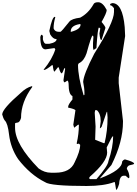

<svg xmlns="http://www.w3.org/2000/svg" viewBox="-23 -1664 1248 1751"><path d="M872.1 -1643.6Q914.1 -1643.6 950.2 -1573.2Q950.2 -1545.9 903.3 -1463.9Q938.5 -1422.9 938.5 -1409.2L907.2 -1311.5Q907.2 -1299.8 899.4 -1299.8Q889.6 -1299.8 883.8 -1358.4L891.6 -1405.3L879.9 -1413.1Q868.2 -1413.1 856.4 -1225.6L833 -1210H829.1L825.2 -1229.5V-1272.5L829.1 -1327.1L825.2 -1338.9H821.3Q810.5 -1338.9 766.6 -1178.7Q744.1 -1111.3 700.2 -1088.9Q694.3 -1088.9 688.5 -1073.2Q688.5 -964.8 739.3 -795.9H743.2L747.1 -799.8V-815.4Q747.1 -861.3 735.4 -917Q739.3 -986.3 836.9 -1174.8Q1016.6 -1460 1016.6 -1553.7V-1588.9Q997.1 -1616.2 981.4 -1616.2V-1624Q981.4 -1630.9 1001 -1635.7Q1094.7 -1635.7 1114.3 -1417L1118.2 -1335L1059.6 -956.1V-905.3L1098.6 -561.5V-553.7Q1098.6 -368.2 993.2 -159.2L887.7 -38.1H891.6Q1090.8 -113.3 1090.8 -190.4Q1104.5 -210 1118.2 -210Q1200.2 -187.5 1200.2 -170.9Q1200.2 -165 1153.3 -155.3Q1133.8 -142.6 1133.8 -124Q1157.2 -86.9 1157.2 -45.9L1149.4 -38.1L1122.1 -61.5H1106.4Q1067.4 -61.5 1063.5 12.7Q1046.9 67.4 1036.1 67.4L1024.4 -2.9H1016.6Q923.8 32.2 766.6 32.2Q434.6 32.2 387.7 -2.9Q251 -71.3 141.6 -213.9Q74.2 -314.5 59.6 -436.5Q47.9 -540 20.5 -565.4Q5.9 -585 -2.9 -620.1Q-2.9 -670.9 168.9 -819.3Q215.8 -864.3 266.6 -877.9H270.5V-870.1Q168.9 -732.4 168.9 -588.9Q157.2 -545.9 133.8 -545.9L118.2 -542L114.3 -538.1V-499Q114.3 -347.7 329.1 -127.9Q381.8 -88.9 442.4 -88.9H481.4Q617.2 -88.9 657.2 -182.6Q708 -284.2 708 -342.8L696.3 -354.5L680.7 -350.6L676.8 -354.5V-358.4Q696.3 -444.3 696.3 -522.5V-526.4H688.5L653.3 -499L645.5 -526.4L665 -659.2Q655.3 -670.9 598.6 -682.6V-690.4Q598.6 -710 637.7 -756.8V-788.1Q602.5 -801.8 602.5 -901.4Q599.6 -928.7 590.8 -928.7L567.4 -913.1Q558.6 -913.1 555.7 -932.6L571.3 -1038.1L567.4 -1042H563.5Q547.9 -999 540 -995.1Q527.3 -995.1 512.7 -1049.8H504.9L473.6 -1010.7Q464.8 -1010.7 458 -1069.3H450.2Q396.5 -1026.4 379.9 -1026.4H376V-1030.3Q452.1 -1122.1 481.4 -1213.9L473.6 -1225.6L391.6 -1213.9Q344.7 -1213.9 344.7 -1327.1Q349.6 -1346.7 356.4 -1346.7H360.4L364.3 -1342.8L368.2 -1331.1H372.1L368.2 -1327.1V-1303.7Q378.9 -1264.6 395.5 -1264.6H426.8Q493.2 -1277.3 493.2 -1307.6H489.3Q460.9 -1307.6 434.6 -1350.6L426.8 -1381.8Q453.1 -1510.7 477.5 -1510.7L481.4 -1506.8Q465.8 -1455.1 465.8 -1405.3Q476.6 -1374 512.7 -1374H528.3Q536.1 -1374 610.4 -1467.8Q631.8 -1493.2 708 -1502.9Q782.2 -1542 829.1 -1624Q836.9 -1643.6 872.1 -1643.6ZM622.1 -1377.9V-1374H626Q711.9 -1396.5 711.9 -1440.4L708 -1444.3H704.1Q622.1 -1430.7 622.1 -1377.9ZM844.7 -659.2 840.8 -635.7 848.6 -510.7 844.7 -389.6 922.9 -358.4H930.7Q958 -470.7 958 -592.8L954.1 -643.6H950.2L903.3 -506.8L891.6 -495.1H887.7L895.5 -557.6Q895.5 -628.9 860.4 -659.2ZM950.2 -319.3 954.1 -272.5Q954.1 -189.5 797.9 -53.7L790 -42V-38.1L797.9 -30.3H856.4Q961.9 -151.4 965.8 -194.3Q1008.8 -323.2 1008.8 -420.9H1004.9Q997.1 -418 950.2 -319.3Z"/></svg>

Font: EG Dragon Caps 
Style: Regular
Weight: 400
Designer: Bill Roach / W.K. Roach
Version: Version 1.00 April 18, 2012, initial release